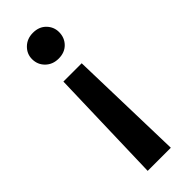

<svg xmlns="http://www.w3.org/2000/svg" viewBox="-236 -534 757 757"><g transform="rotate(-45 143.0 -155.5)"><path d="M92 -287H194L207 197H78ZM143 -508Q177 -508 197.5 -487Q218 -466 218 -437Q218 -406 197.5 -385Q177 -364 143 -364Q110 -364 88.5 -385Q67 -406 67 -437Q67 -466 88.5 -487Q110 -508 143 -508Z"/></g></svg>

Font: DM Sans 24pt SemiBold
Style: Regular
Weight: 600
Designer: Colophon Foundry, Jonny Pinhorn
Foundry: Colophon Foundry
Version: Version 4.004;gftools[0.9.30]